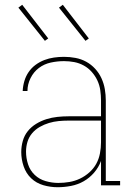

<svg xmlns="http://www.w3.org/2000/svg" viewBox="-20 -776 540 804"><path d="M221 8Q191 8 161.5 -0.5Q132 -9 110.5 -29.5Q89 -50 79 -79.5Q69 -109 69 -139Q69 -163 75.5 -186Q82 -209 96.5 -227Q111 -245 131.5 -257.5Q152 -270 174.5 -277Q197 -284 220.5 -286.5Q244 -289 267 -289H403V-355Q403 -376 400 -397.5Q397 -419 388 -438.5Q379 -458 364.5 -474.5Q350 -491 331 -501.5Q312 -512 291 -516Q270 -520 248 -520Q220 -520 192.5 -514Q165 -508 143 -491.5Q121 -475 108 -449Q95 -423 95 -395H75Q76 -416 82 -436.5Q88 -457 100 -474.5Q112 -492 129 -504.5Q146 -517 165.5 -524.5Q185 -532 206 -535Q227 -538 248 -538Q272 -538 296 -533.5Q320 -529 341 -517.5Q362 -506 378.5 -488Q395 -470 405 -448Q415 -426 419 -402.5Q423 -379 423 -355V-18H483V0H403V-102Q393 -75 374 -53Q355 -31 330.5 -17Q306 -3 277.5 2.5Q249 8 221 8ZM224 -10Q248 -10 271 -14Q294 -18 315 -28Q336 -38 354 -54Q372 -70 383 -90Q394 -110 398.5 -133.5Q403 -157 403 -180V-271H267Q246 -271 225.5 -269Q205 -267 185 -261Q165 -255 146.5 -244.5Q128 -234 114.5 -218Q101 -202 95 -182Q89 -162 89 -141Q89 -114 97.5 -88Q106 -62 125.5 -43.5Q145 -25 171.5 -17.5Q198 -10 224 -10ZM338 -605 227 -744 243 -756 352 -615ZM168 -605 57 -744 73 -756 182 -615Z"/></svg>

Font: Iosevka Slab Thin
Style: Regular
Weight: 100
Monospace: yes
Designer: Belleve Invis
Foundry: Belleve Invis
Version: Version 11.1.0; ttfautohint (v1.8.3)